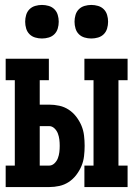

<svg xmlns="http://www.w3.org/2000/svg" viewBox="-20 -758 540 778"><path d="M322 0V-87H359V-433H322V-520H497V-433H460V-87H497V0ZM3 0V-87H40V-433H3V-520H178V-433H141V-334H179Q200 -334 220.5 -329.5Q241 -325 258.5 -313.5Q276 -302 289 -285Q302 -268 310 -249Q318 -230 320.5 -209Q323 -188 323 -167Q323 -146 320.5 -125Q318 -104 310 -85Q302 -66 289 -49Q276 -32 258.5 -20.5Q241 -9 220.5 -4.5Q200 0 179 0ZM179 -87Q191 -87 200.5 -96Q210 -105 214.5 -117Q219 -129 220.5 -141.5Q222 -154 222 -167Q222 -180 220.5 -192.5Q219 -205 214.5 -217Q210 -229 200.5 -238Q191 -247 179 -247H141V-87ZM350 -602Q336 -602 322.5 -606Q309 -610 299.5 -619.5Q290 -629 286 -642.5Q282 -656 282 -670Q282 -684 286 -697.5Q290 -711 299.5 -720.5Q309 -730 322.5 -734Q336 -738 350 -738Q364 -738 377.5 -734Q391 -730 400.5 -720.5Q410 -711 414 -697.5Q418 -684 418 -670Q418 -656 414 -642.5Q410 -629 400.5 -619.5Q391 -610 377.5 -606Q364 -602 350 -602ZM150 -602Q136 -602 122.5 -606Q109 -610 99.5 -619.5Q90 -629 86 -642.5Q82 -656 82 -670Q82 -684 86 -697.5Q90 -711 99.5 -720.5Q109 -730 122.5 -734Q136 -738 150 -738Q164 -738 177.5 -734Q191 -730 200.5 -720.5Q210 -711 214 -697.5Q218 -684 218 -670Q218 -656 214 -642.5Q210 -629 200.5 -619.5Q191 -610 177.5 -606Q164 -602 150 -602Z"/></svg>

Font: Iosevka Curly Slab
Style: Bold
Weight: 700
Monospace: yes
Designer: Belleve Invis
Foundry: Belleve Invis
Version: Version 22.1.2; ttfautohint (v1.8.4)